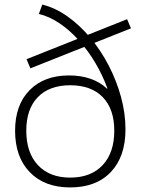

<svg xmlns="http://www.w3.org/2000/svg" viewBox="-20 -810 621 840"><path d="M287 10Q175 10 110.5 -56.5Q46 -123 46 -238Q46 -351 109.5 -415.5Q173 -480 282 -480Q335 -480 377 -465Q419 -450 448 -422L450 -423Q429 -481 397 -535Q365 -589 325 -633.5Q285 -678 240.5 -708Q196 -738 150 -749L165 -790Q222 -776 275.5 -738Q329 -700 375 -645Q421 -590 455.5 -523.5Q490 -457 509.5 -385.5Q529 -314 529 -244Q529 -125 465 -57.5Q401 10 287 10ZM287 -33Q378 -33 429 -87.5Q480 -142 480 -238Q480 -333 429.5 -385Q379 -437 287 -437Q196 -437 145.5 -385Q95 -333 95 -238Q95 -142 146 -87.5Q197 -33 287 -33ZM113 -511 96 -551 536 -726 553 -686Z"/></svg>

Font: M PLUS 2 Light
Style: Regular
Weight: 300
Designer: Coji Morishita
Foundry: UNDERFOREST DESIGN
Version: Version 1.001